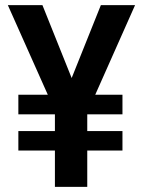

<svg xmlns="http://www.w3.org/2000/svg" viewBox="-20 -731 560 751"><path d="M508.3 -710.9 352.5 -360.4H459V-283.7H321.3V-218.3H459V-142.1H321.3V0H194.8V-142.1H51.8V-218.3H194.8V-283.7H51.8V-360.4H167L10.7 -710.9H146L260.3 -425.8L374.5 -710.9Z"/></svg>

Font: Robert Sans
Style: Bold
Weight: 700
Designer: Christian Robertson (extended by Adam Twardoch)
Foundry: Google
Version: Version 12.135;April 2, 2019;FontCreator 11.5.0.2425 64-bit;